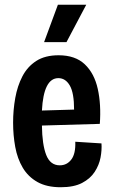

<svg xmlns="http://www.w3.org/2000/svg" viewBox="-20 -773 476 806"><path d="M235 13Q176 13 137 -9Q98 -31 75.5 -69Q53 -107 44 -156Q35 -205 35 -258Q35 -311 44 -361.5Q53 -412 74 -452.5Q95 -493 132 -517Q169 -541 226 -541Q296 -541 336 -503Q376 -465 390.5 -399.5Q405 -334 399 -253L156 -246Q157 -166 174 -122.5Q191 -79 231 -79Q261 -79 279.5 -103.5Q298 -128 296 -178L406 -171Q408 -143 402 -111.5Q396 -80 377.5 -51.5Q359 -23 324.5 -5Q290 13 235 13ZM225 -445Q163 -445 156 -309L291 -313Q291 -383 273 -414Q255 -445 225 -445ZM259 -596H165L223 -753H342Z"/></svg>

Font: Bricolage Grotesque 12pt Condensed SemiBold
Style: Regular
Weight: 600
Width: 3
Designer: Mathieu Triay
Foundry: Atelier Triay
Version: Version 1.001; ttfautohint (v1.8.4.7-5d5b);gftools[0.9.33.de